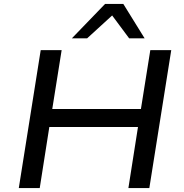

<svg xmlns="http://www.w3.org/2000/svg" viewBox="-20 -961 938 981"><path d="M76 0 188 -705H295L247 -404H700L748 -705H855L743 0H636L685 -312H232L183 0ZM347 -765 517 -941H610L719 -765H640L553 -882L425 -765Z"/></svg>

Font: Nunito Sans 7pt SemiExpanded Medium
Style: Italic
Weight: 500
Width: 6
Italic angle: -9°
Designer: Vernon Adams
Foundry: Vernon Adams
Version: Version 3.101;gftools[0.9.27]